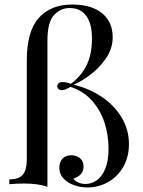

<svg xmlns="http://www.w3.org/2000/svg" viewBox="-20 -802 624 836"><path d="M470.7 -639.2Q470.7 -591.3 441.7 -548.6Q412.6 -505.9 372.8 -476.1Q333 -446.3 300.3 -433.1Q365.7 -418 420.7 -381.8Q475.6 -345.7 508.5 -292.2Q541.5 -238.8 541.5 -174.8Q541.5 -118.2 516.6 -75.2Q491.7 -32.2 450.2 -9Q408.7 14.2 360.4 14.2Q331.5 14.2 303.5 4.6Q275.4 -4.9 256.8 -24.4Q238.3 -43.9 238.3 -71.8Q238.3 -96.2 252.2 -111.1Q266.1 -126 290.5 -126Q313.5 -126 328.6 -112.8Q343.8 -99.6 343.8 -77.1Q343.8 -38.6 300.3 -24.9Q303.7 -15.6 318.8 -8.3Q334 -1 352.5 -1Q377.9 -1 400.6 -16.4Q423.3 -31.7 438 -66.4Q452.6 -101.1 452.6 -155.8Q452.6 -214.4 434.6 -269.3Q416.5 -324.2 378.9 -365.5Q341.3 -406.7 286.6 -423.8Q262.7 -409.2 249.5 -409.2Q241.7 -409.2 235.6 -413.6Q229.5 -418 229.5 -425.8Q229.5 -434.6 235.4 -439.7Q241.2 -444.8 252.4 -444.8Q267.6 -444.8 288.6 -437Q337.9 -475.1 359.1 -522Q380.4 -568.8 380.4 -634.8Q380.4 -698.7 355.5 -732.9Q330.6 -767.1 282.7 -767.1Q244.6 -767.1 215.6 -736.8Q186.5 -706.5 186.5 -624V11.2Q147 -2.9 82.5 -2.9Q52.2 -2.9 20.5 0V-21Q63 -21 79.8 -41.7Q96.7 -62.5 96.7 -108.9V-538.1Q96.7 -666 148.9 -724.1Q201.2 -782.2 293.5 -782.2Q378.9 -782.2 424.8 -744.1Q470.7 -706.1 470.7 -639.2Z"/></svg>

Font: TypoPRO Playfair Display
Style: Regular
Weight: 400
Designer: Claus Eggers Sørensen
Foundry: Claus Eggers Sørensen
Version: Version 1.004;PS 001.004;hotconv 1.0.70;makeotf.lib2.5.58329